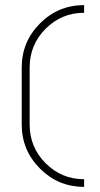

<svg xmlns="http://www.w3.org/2000/svg" viewBox="-20 -859 393 751"><path d="M309 -839V-809Q221 -809 158.5 -746.5Q96 -684 96 -595V-372Q96 -283 158.5 -220.5Q221 -158 309 -158V-128Q208 -128 136.5 -199.5Q65 -271 65 -372V-595Q65 -696 136.5 -767.5Q208 -839 309 -839Z"/></svg>

Font: Neo
Style: Regular
Weight: 400
Version: Version 1.1